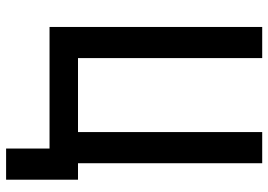

<svg xmlns="http://www.w3.org/2000/svg" viewBox="-144 -588 875 626"><g transform="rotate(90 293.0 -275.5)"><path d="M411.1 0V-693.4H512.7V0ZM88.9 0V-92.8H565.4V0ZM68.4 0V-693.4H169.9V0ZM464.8 141.6V-92.8H566.4V141.6Z"/></g></svg>

Font: Cascadia Code
Style: Regular
Weight: 400
Designer: Aaron Bell
Foundry: Saja Typeworks
Version: Version 2404.023